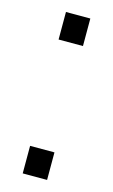

<svg xmlns="http://www.w3.org/2000/svg" viewBox="-88 -548 345 586"><g transform="rotate(15 85.0 -255.0)"><path d="M46 -423V-510H123V-423ZM46 0V-87H123V0Z"/></g></svg>

Font: Saira UltraCondensed Medium
Style: Regular
Weight: 500
Width: 1
Designer: Hector Gatti with collaboration of the Omnibus-Type team
Foundry: Omnibus-Type
Version: Version 1.101